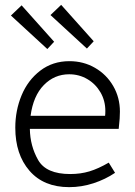

<svg xmlns="http://www.w3.org/2000/svg" viewBox="-20 -760 555 791"><path d="M269 -43Q312 -43 348.5 -54Q385 -65 428 -90L454 -48Q414 -21 365 -5Q316 11 265 11Q160 11 101.5 -56.5Q43 -124 43 -234Q43 -305 69 -367.5Q95 -430 146 -469Q197 -508 266 -508Q324 -508 371.5 -480.5Q419 -453 446.5 -405.5Q474 -358 474 -300Q474 -284 473 -271.5Q472 -259 471 -250L469 -229H103Q104 -159 137 -101Q170 -43 269 -43ZM413 -283Q414 -290 414 -303Q414 -345 394 -379.5Q374 -414 340 -434Q306 -454 265 -454Q204 -454 160.5 -409.5Q117 -365 106 -283ZM25 -696 69 -738 203 -588 175 -558ZM188 -698 232 -740 366 -590 338 -560Z"/></svg>

Font: Bellota Text
Style: Regular
Weight: 400
Designer: Kemie Guaida
Foundry: Kemie Guaida
Version: Version 4.001